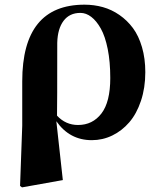

<svg xmlns="http://www.w3.org/2000/svg" viewBox="-20 -583 680 822"><path d="M75.2 -44.9V-234.9Q75.2 -563 341.8 -563Q382.8 -563 420.4 -552.5Q458 -542 491.2 -519Q524.4 -496.1 549.1 -462.9Q573.7 -429.7 587.9 -381.1Q602.1 -332.5 602.1 -273.9Q602.1 -207 583.5 -151.4Q564.9 -95.7 533.4 -59.3Q502 -22.9 460.7 -2.9Q419.4 17.1 373 17.1Q277.8 17.1 221.2 -64L249 188L74.2 219.2L65.9 212.9ZM225.1 -399.9Q225.1 -128.9 224.1 -87.9Q261.2 -47.9 314 -47.9Q376.5 -47.9 414.3 -97.2Q452.1 -146.5 452.1 -249Q452.1 -318.4 441.2 -373Q430.2 -427.7 411.6 -460.7Q393.1 -493.7 370.8 -510.7Q348.6 -527.8 324.2 -527.8Q277.8 -527.8 252.2 -493.9Q226.6 -460 225.1 -399.9Z"/></svg>

Font: Noto Serif JP Black
Style: Regular
Weight: 900
Designer: Ryoko NISHIZUKA  (kana & ideographs); Frank Grießhammer (Latin, Greek & Cyrillic); Wenlong ZHANG  (bopomofo); Sandoll Co
Foundry: Adobe Systems Incorporated
Version: Version 1.001;PS 1.001;hotconv 16.6.54;makeotf.lib2.5.65590